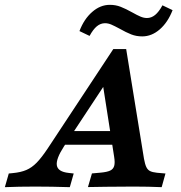

<svg xmlns="http://www.w3.org/2000/svg" viewBox="-90 -774 748 794"><path d="M193.8 -58.9 214.8 -56.5 198.7 0Q122.9 -2.4 55.9 -2.4Q-13.4 -2.4 -69.9 0L-53.7 -56.5L-37.6 -58.1Q-3.7 -61.3 18.8 -71Q41.4 -80.6 61.6 -101.2Q81.8 -121.8 107.6 -160.5L378.5 -571H431.8L505.5 -117.1Q509.6 -94.7 515.1 -83.2Q520.6 -71.6 530.5 -66.6Q540.4 -61.6 558.9 -59.6L594.3 -56.5L578.6 0Q523.8 -2.4 466 -2.4H463.5H459.5Q387 -2.4 348 -1.6Q310.8 -1.2 273.7 -0.4L290.2 -56.8L326.7 -60.1Q352.7 -62.5 365.5 -68.5Q378.3 -74.5 382.2 -87.8Q386.1 -101.1 382 -125.8L332.7 -441.4L387.4 -491.1L174.5 -168.5Q140.6 -116.1 145.1 -89.9Q149.5 -63.7 193.8 -58.9ZM193.5 -231.9H413.9L423.8 -175.4H159ZM404.7 -655.3Q382.9 -667 370.1 -672.5Q357.2 -678 344.2 -678Q326 -678 310.5 -665.3Q295.1 -652.5 280.4 -625.5L238.6 -645.5Q257.5 -695.3 291.2 -724.6Q324.8 -754 364.1 -754Q388.4 -754 409 -745.9Q429.7 -737.9 457.2 -722.5Q477.1 -711.2 490.9 -705.4Q504.7 -699.5 517.7 -699.5Q535.9 -699.5 551.5 -712.2Q567.2 -725 581.8 -752L623.7 -732Q604.3 -681.9 570.9 -652.7Q537.4 -623.5 498.2 -623.5Q473.5 -623.5 452.5 -631.8Q431.5 -640 404.7 -655.3Z"/></svg>

Font: Playfair Micro SmCond SmLight
Style: Italic
Weight: 360
Width: 4
Italic angle: -15.6°
Designer: Claus Eggers Sørensen
Foundry: Claus Eggers Sørensen
Version: Version 2.203;Glyphs 3.3 (3326)